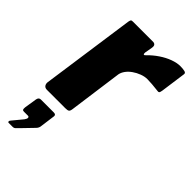

<svg xmlns="http://www.w3.org/2000/svg" viewBox="-239 -614 933 933"><g transform="rotate(45 227.5 -147.5)"><path d="M38 0Q25 0 19 -8Q13 -16 14 -28L83 -514Q85 -524 87.5 -527Q90 -530 99 -530H239Q246 -530 251 -524.5Q256 -519 254 -506L247 -466Q246 -455 250 -454Q254 -453 260 -460Q282 -483 309.5 -501.5Q337 -520 364.5 -530Q392 -540 414 -540Q434 -540 445.5 -537Q457 -534 455 -524L437 -394Q435 -381 432 -378Q429 -375 423 -376Q400 -379 379 -380.5Q358 -382 346 -382Q328 -382 308 -374.5Q288 -367 271 -355Q254 -343 243.5 -328.5Q233 -314 230 -299L192 -21Q190 -7 184 -3.5Q178 0 163 0H38ZM20 245Q15 245 14.5 240Q14 235 19 230L62 178Q70 167 69 160.5Q68 154 61 154H34Q26 154 24 150Q22 146 23 135L33 71Q36 54 50 54H139Q154 54 153 66L142 148Q140 159 131 168L74 227Q67 234 61.5 239.5Q56 245 46 245H20Z"/></g></svg>

Font: Libre Franklin Thin ExtraBold
Style: Italic
Weight: 800
Italic angle: -8°
Version: Version 2.000